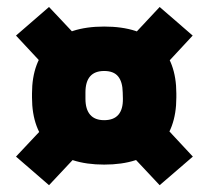

<svg xmlns="http://www.w3.org/2000/svg" viewBox="-20 -586 613 564"><path d="M286 -102.5Q182 -102.5 128 -153.8Q74 -205 74 -299.5V-311.5Q74 -405.5 128 -456.8Q182 -508 286 -508Q390.5 -508 444.2 -456.8Q498 -405.5 498 -311.5V-299.5Q498 -205 444.2 -153.8Q390.5 -102.5 286 -102.5ZM286 -233Q314 -233 327.8 -249Q341.5 -265 341 -296L340.5 -314.5Q340 -345.5 327 -361.5Q314 -377.5 286 -377.5Q258.5 -377.5 244.8 -361.8Q231 -346 231 -314.5V-296Q231 -265 244.8 -249Q258.5 -233 286 -233ZM342.5 -155.5 438 -242.5 546.5 -126 449 -42ZM137.5 -243.5 230.5 -155.5 124 -42 27 -126ZM228 -455 128.5 -372.5 27 -481.5 124 -565.5ZM436 -363 342.5 -451.5 449 -565.5 546 -481.5Z"/></svg>

Font: Anek Malayalam Medium ExtraBold
Style: Regular
Weight: 800
Version: Version 1.003